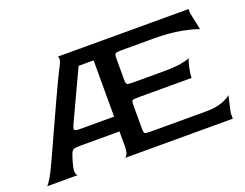

<svg xmlns="http://www.w3.org/2000/svg" viewBox="-97 -787 1245 975"><g transform="rotate(-20 526.0 -300.0)"><path d="M8 0Q11 -1 21.5 -15.5Q32 -30 48 -61Q56 -76 72.5 -112Q89 -148 111.5 -197.5Q134 -247 158.5 -300.5Q183 -354 205.5 -403Q228 -452 245.5 -488.5Q263 -525 271 -540Q289 -572 289 -586Q289 -600 281 -600H991V-580L1011 -484Q986 -495 923 -507.5Q860 -520 771 -520H602Q572 -520 566.5 -515.5Q561 -511 561 -490V-376Q561 -354 566.5 -350Q572 -346 601 -346H766Q824 -346 859.5 -352.5Q895 -359 906 -366Q899 -347 892.5 -317.5Q886 -288 886 -266H601Q572 -266 566.5 -262.5Q561 -259 561 -236V-112Q561 -89 566 -85Q571 -81 601 -81H892Q950 -81 985.5 -94.5Q1021 -108 1032 -121L1012 -31V0H428Q435 0 442 -14Q449 -28 449 -60V-136H241Q212 -136 201.5 -132Q191 -128 184 -107Q180 -95 176 -83Q172 -71 170 -61Q161 -28 165 -14Q169 0 176 0ZM267 -216H449V-520H368Q347 -476 325 -428.5Q303 -381 283.5 -339.5Q264 -298 252 -272Q240 -246 240 -246Q233 -230 235.5 -223Q238 -216 267 -216Z"/></g></svg>

Font: Red Rose
Style: Regular
Weight: 400
Designer: Jaikishan Patel
Version: Version 2.000; ttfautohint (v1.8.3)